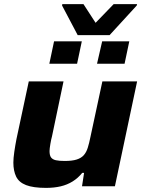

<svg xmlns="http://www.w3.org/2000/svg" viewBox="-20 -906 700 934"><path d="M204 8Q142 8 107 -5.5Q72 -19 58.5 -47Q45 -75 45 -115Q45 -136 49.5 -167Q54 -198 60 -229L120 -510H289L233 -243Q229 -229 225 -205.5Q221 -182 221 -171Q221 -150 228.5 -140Q236 -130 252 -126.5Q268 -123 295 -123Q331 -123 353 -130Q375 -137 387.5 -151Q400 -165 407 -187.5Q414 -210 420 -240L478 -510H647L539 0H379L389 -65H380Q360 -40 333.5 -23.5Q307 -7 275 0.5Q243 8 204 8ZM452 -596 477 -705H609L586 -596ZM220 -596 243 -705H378L355 -596ZM358 -735 282 -879 283 -886H386L445 -795L533 -886H647L645 -879L513 -735Z"/></svg>

Font: Saira Expanded
Style: Bold Italic
Weight: 700
Width: 7
Italic angle: -12°
Designer: Hector Gatti with collaboration of the Omnibus-Type team
Foundry: Omnibus-Type
Version: Version 1.101